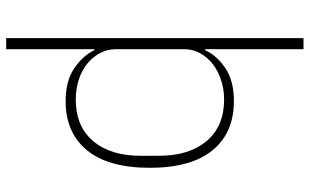

<svg xmlns="http://www.w3.org/2000/svg" viewBox="-206 -574 980 607"><g transform="rotate(90 283.5 -270.0)"><path d="M100 -740H135V-429H138Q155 -466 195 -493Q235 -520 299 -520Q399 -520 454.5 -452.5Q510 -385 510 -254Q510 -123 454.5 -55.5Q399 12 299 12Q235 12 195 -15.5Q155 -43 138 -79H135V200H100ZM294 -20Q379 -20 425.5 -75Q472 -130 472 -225V-283Q472 -378 425.5 -433.5Q379 -489 294 -489Q262 -489 233 -479.5Q204 -470 182.5 -453.5Q161 -437 148 -413.5Q135 -390 135 -362V-148Q135 -119 148 -95.5Q161 -72 182.5 -55Q204 -38 233 -29Q262 -20 294 -20Z"/></g></svg>

Font: IBM Plex Sans Arabic ExtLt
Style: Regular
Weight: 200
Designer: Mike Abbink, Paul van der Laan, Pieter van Rosmalen, Wael Morcos, Khajak Apelian
Foundry: Bold Monday
Version: Version 1.2